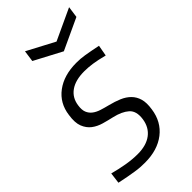

<svg xmlns="http://www.w3.org/2000/svg" viewBox="-245 -830 908 908"><g transform="rotate(-45 209.0 -376.0)"><path d="M121 -763 259 -690 416 -763 408 -706 251 -633 113 -706ZM150 11Q134 11 118.5 10Q103 9 84.5 6Q66 3 43.5 -1Q21 -5 -6 -11L1 -66Q42 -55 80.5 -48.5Q119 -42 154 -42Q212 -42 246.5 -68Q281 -94 288 -142Q295 -191 269 -214Q243 -237 195 -248Q168 -254 140 -262Q112 -270 91 -286Q70 -302 59 -329.5Q48 -357 55 -403Q64 -473 117.5 -513Q171 -553 254 -553Q269 -553 282 -552Q295 -551 310.5 -548.5Q326 -546 344 -542.5Q362 -539 387 -534L377 -479Q334 -490 306 -494Q278 -498 252 -498Q193 -498 158.5 -473.5Q124 -449 118 -404Q114 -377 121 -360Q128 -343 142.5 -332Q157 -321 177.5 -314.5Q198 -308 222 -302Q254 -294 280 -283Q306 -272 324 -254Q342 -236 349.5 -210Q357 -184 351 -145Q341 -72 287.5 -30.5Q234 11 150 11Z"/></g></svg>

Font: Plata Sans Light
Style: Italic
Weight: 300
Italic angle: -8°
Designer: Pablo Impallari, Andres Torresi, & Cristiano Sobral
Foundry: Pablo Impallari, Andres Torresi, & Cristiano Sobral
Version: Version 1.00;December 28, 2019;FontCreator 12.0.0.2547 64-bi